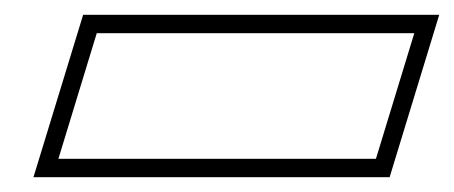

<svg xmlns="http://www.w3.org/2000/svg" viewBox="-20 -490 615 260"><path d="M144.1 -275H59.1L111 -445H196H456H541L489.1 -275H404.1ZM25.3 -250H507.6L574.8 -470H92.6Z"/></svg>

Font: Nordica Plus
Style: NordicaClassicBkOblOl
Weight: 900
Version: Version 1.01